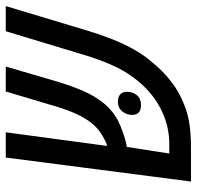

<svg xmlns="http://www.w3.org/2000/svg" viewBox="-28 -642 670 653"><g transform="rotate(-90 306.5 -315.0)"><path d="M16.1 0 97.7 -629.9H183.6L134.3 -264.2L123.5 -287.6Q127.9 -287.1 133.1 -286.4Q138.2 -285.6 141.6 -286.1Q162.1 -294.4 180.4 -306.4Q198.7 -318.4 214.8 -337.9Q231 -357.9 244.9 -387.5Q258.8 -417 271.5 -459L322.3 -629.9H407.2L354 -448.2Q339.8 -402.8 324 -366.2Q308.1 -329.6 285.6 -300.8Q258.3 -266.1 222.2 -247.8Q186 -229.5 139.2 -218.8Q132.3 -218.8 127.4 -218.8Q122.6 -218.8 116.7 -220.2Q110.8 -221.7 100.1 -226.6L140.6 -259.8L111.3 -73.7H143.6Q208.5 -73.7 266.8 -104.7Q325.2 -135.7 368.2 -193.4Q393.1 -226.1 411.9 -268.3Q430.7 -310.5 444.3 -355.5L527.3 -629.9H612.8L528.8 -350.6Q516.6 -310.1 501.2 -270.5Q485.8 -231 466.3 -195.8Q446.8 -160.6 421.9 -132.3Q393.6 -96.7 357.4 -68.4Q321.3 -40 279.3 -23.9Q247.1 -10.3 210.7 -5.1Q174.3 0 132.3 0ZM276.4 -169.9Q259.8 -169.9 251.2 -177.5Q242.7 -185.1 242.7 -199.2Q242.7 -218.8 254.6 -233.6Q266.6 -248.5 287.6 -248.5Q303.7 -248.5 312.5 -240.7Q321.3 -232.9 321.3 -217.8Q321.3 -197.8 309.6 -183.8Q297.9 -169.9 276.4 -169.9Z"/></g></svg>

Font: Open Sans Condensed Medium
Style: Italic
Weight: 500
Width: 3
Italic angle: -12°
Designer: Monotype Design Team
Foundry: Monotype Imaging Inc.
Version: Version 3.000